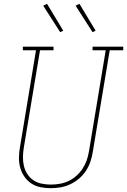

<svg xmlns="http://www.w3.org/2000/svg" viewBox="-20 -980 667 1008"><path d="M246 8Q218 8 191.5 2.5Q165 -3 143.5 -17.5Q122 -32 107.5 -53.5Q93 -75 86 -100.5Q79 -126 79.5 -153.5Q80 -181 85 -208L169 -716H100V-735H261V-716H190L105 -205Q101 -181 100.5 -156.5Q100 -132 105.5 -109Q111 -86 123.5 -66.5Q136 -47 155 -34Q174 -21 198 -16Q222 -11 246 -11Q270 -11 293.5 -15Q317 -19 339.5 -29.5Q362 -40 381 -57Q400 -74 413.5 -94.5Q427 -115 435 -138Q443 -161 447 -185L535 -716H466V-735H627V-716H556L467 -182Q463 -156 454.5 -131Q446 -106 431 -83Q416 -60 394.5 -42Q373 -24 348.5 -12.5Q324 -1 298 3.5Q272 8 246 8Q246 8 246 8Q246 8 246 8ZM466 -811 377 -950 397 -960 482 -819ZM296 -811 207 -950 227 -960 312 -819Z"/></svg>

Font: Iosevka Slab Thin Extended
Style: Italic
Weight: 100
Width: 7
Italic angle: -9°
Monospace: yes
Designer: Belleve Invis
Foundry: Belleve Invis
Version: Version 11.1.0; ttfautohint (v1.8.3)